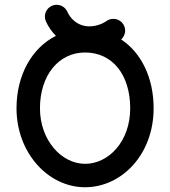

<svg xmlns="http://www.w3.org/2000/svg" viewBox="-20 -768 709 800"><path d="M334.5 -85.4C237.3 -85.4 146.5 -182.6 146.5 -316.9C146.5 -452.6 223.1 -549.3 334.5 -549.3C449.2 -549.3 522.5 -455.6 522.5 -316.9C522.5 -176.8 431.2 -85.4 334.5 -85.4ZM334.5 12.2C485.8 12.2 620.1 -123 620.1 -316.9C620.1 -443.8 568.8 -548.3 484.9 -603.5C494.6 -612.3 501.5 -626 501.5 -640.6C501.5 -667.5 479.5 -689.5 452.6 -689.5C441.9 -689.5 432.6 -686.5 424.3 -680.7C397.5 -661.6 354.5 -651.4 320.8 -663.1C293 -672.9 272.9 -692.4 260.3 -719.7C252.4 -736.8 235.4 -748 215.8 -748C189 -748 167 -726.1 167 -699.2C167 -691.9 168.5 -685.1 171.4 -678.7C181.6 -656.2 196.3 -635.3 212.9 -618.7C112.8 -568.4 48.8 -455.1 48.8 -316.9C48.8 -130.9 180.7 12.2 334.5 12.2Z"/></svg>

Font: Velvelyne Book
Style: Bold
Weight: 700
Designer: Manon Van der Borght et Mariel Nils
Foundry: Velvetyne
Version: Version 1.070;Glyphs 3.3.1 (3343)